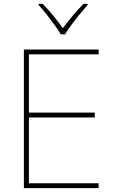

<svg xmlns="http://www.w3.org/2000/svg" viewBox="-20 -969 590 989"><path d="M488 0H103V-714H488V-689H129V-389H468V-364H129V-25H488ZM293 -792Q281 -813 261 -840.5Q241 -868 219.5 -895.5Q198 -923 179 -943V-949H200Q228 -921 255.5 -887Q283 -853 304 -824Q325 -853 353.5 -887Q382 -921 410 -949H431V-943Q413 -923 390.5 -895.5Q368 -868 347.5 -840.5Q327 -813 315 -792Z"/></svg>

Font: Noto Sans Lao Looped Thin
Style: Regular
Weight: 100
Designer: Mark Frömberg, Ben Mitchell
Foundry: The Fontpad Ltd
Version: Version 1.002; ttfautohint (v1.8.4.7-5d5b)